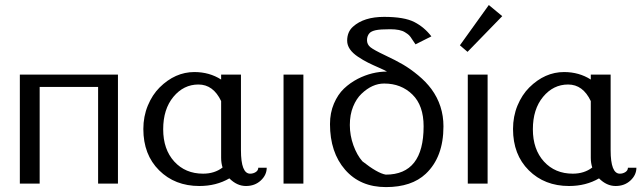

<svg xmlns="http://www.w3.org/2000/svg" viewBox="-20 -741 2597 775"><path d="M60.1 0ZM456.1 -439.9V0H376V-390.1H140.1V0H60.1V-439.9Z M558.6 0ZM952.6 -439.9V-134.8Q952.6 -40 989.7 -40Q1002.4 -40 1012.5 -46.6Q1022.5 -53.2 1022.5 -64H1056.6Q1056.6 -34.7 1032.7 -12.5Q1008.8 9.8 972.7 9.8Q936.5 9.8 905.8 -21Q853 9.8 784.7 9.8Q686 9.8 622.3 -53.5Q558.6 -116.7 558.6 -220.2Q558.6 -271 576.7 -314.9Q594.7 -358.4 624 -387.7Q687 -450.2 764.6 -450.2Q825.2 -450.2 872.6 -419.9V-439.9ZM872.6 -333Q840.8 -399.9 781 -399.9Q721.2 -399.9 679.9 -350.1Q638.7 -300.3 638.7 -219.2Q638.7 -138.2 683.3 -89.1Q728 -40 799.8 -40Q846.2 -40 878.4 -64.9Q872.6 -83 872.6 -104Z M1124.5 0ZM1124.5 -439.9H1204.6V0H1124.5Z M1537.1 -36.1Q1689.9 -36.1 1689.9 -231Q1689.9 -315.4 1644.5 -359.6Q1599.1 -403.8 1531.2 -403.8Q1531.2 -403.8 1530.3 -403.8Q1482.4 -403.8 1439 -362.3Q1418.5 -342.8 1405.3 -310.5Q1392.1 -278.3 1392.1 -236.3Q1392.1 -194.3 1406.5 -154.5Q1420.9 -114.7 1442.9 -89.8Q1503.4 -42 1537.1 -36.1ZM1542 -452.1Q1532.2 -458 1508.5 -468.3Q1484.9 -478.5 1465.3 -488.3Q1445.8 -498 1425.3 -511.7Q1381.3 -541 1381.3 -576.7Q1381.3 -612.3 1404.8 -633.3Q1448.7 -672.9 1530.3 -672.9Q1611.8 -672.9 1652.3 -652.1Q1692.9 -631.3 1721.2 -594.2L1657.2 -562Q1653.3 -566.9 1644.5 -580.8Q1635.7 -594.7 1630.9 -599.1Q1626.5 -603.5 1614.7 -610.8Q1595.7 -623 1554.9 -623Q1514.2 -623 1496.6 -619.1Q1479 -615.2 1471.7 -607.4Q1461.4 -596.2 1461.4 -578.9Q1461.4 -561.5 1475.3 -550.3Q1489.3 -539.1 1533.4 -518.3Q1577.6 -497.6 1607.2 -480.2Q1636.7 -462.9 1668.2 -436.8Q1699.7 -410.6 1721.2 -381.8Q1770 -315.4 1770 -231Q1770 -106.9 1698.7 -39.6Q1641.6 14.2 1537.8 14.2Q1434.1 14.2 1373 -55.9Q1312 -126 1312 -240.2Q1312 -285.6 1327.9 -322.8Q1343.8 -359.9 1368.4 -383.3Q1393.1 -406.7 1424.3 -422.9Q1481.9 -452.1 1542 -452.1Z M1836.4 0ZM1836.4 -531.7ZM1836.4 -531.7ZM1953.1 -720.7 2007.3 -675.8 1867.2 -531.7 1836.4 -558.1ZM1868.2 0ZM1868.2 -439.9H1948.2V0H1868.2Z M2050.8 0ZM2444.8 -439.9V-134.8Q2444.8 -40 2481.9 -40Q2494.6 -40 2504.6 -46.6Q2514.6 -53.2 2514.6 -64H2548.8Q2548.8 -34.7 2524.9 -12.5Q2501 9.8 2464.8 9.8Q2428.7 9.8 2397.9 -21Q2345.2 9.8 2276.9 9.8Q2178.2 9.8 2114.5 -53.5Q2050.8 -116.7 2050.8 -220.2Q2050.8 -271 2068.8 -314.9Q2086.9 -358.4 2116.2 -387.7Q2179.2 -450.2 2256.8 -450.2Q2317.4 -450.2 2364.7 -419.9V-439.9ZM2364.7 -333Q2333 -399.9 2273.2 -399.9Q2213.4 -399.9 2172.1 -350.1Q2130.9 -300.3 2130.9 -219.2Q2130.9 -138.2 2175.5 -89.1Q2220.2 -40 2292 -40Q2338.4 -40 2370.6 -64.9Q2364.7 -83 2364.7 -104Z"/></svg>

Font: Pfennig
Style: Medium
Weight: 500
Version: Version 20120410 ; ttfautohint (v0.8)